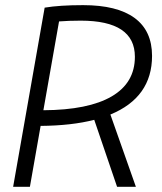

<svg xmlns="http://www.w3.org/2000/svg" viewBox="-20 -723 626 743"><path d="M30.8 0 152.8 -693.4Q210.4 -703.1 301.8 -703.1Q433.1 -703.1 500.7 -653.6Q568.4 -604 568.4 -506.8Q568.4 -346.2 407.2 -279.8L505.9 0H433.1L344.7 -259.3Q257.3 -236.8 137.2 -235.8L95.7 0ZM147.9 -296.4Q322.3 -297.4 412.1 -349.9Q502 -402.3 502 -503.4Q502 -643.1 292.5 -643.1Q246.6 -643.1 208.5 -640.1Z"/></svg>

Font: Cascadia Mono Light
Style: Italic
Weight: 300
Italic angle: -10°
Monospace: yes
Designer: Aaron Bell
Foundry: Saja Typeworks
Version: Version 2404.023; ttfautohint (v1.8.4)